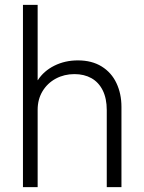

<svg xmlns="http://www.w3.org/2000/svg" viewBox="-20 -772 592 792"><path d="M74.7 -752H135.3V-441.4H136.2Q160.2 -479 204.1 -501Q248 -522.9 301.3 -522.9Q358.9 -522.9 399.4 -497.8Q439.9 -472.7 460.4 -429Q481 -385.3 481 -331.1V0H420.4V-317.9Q420.4 -365.7 403.8 -399.2Q387.2 -432.6 357.2 -449.5Q327.1 -466.3 287.1 -466.3Q245.1 -466.3 210.4 -447.8Q175.8 -429.2 155.5 -395.8Q135.3 -362.3 135.3 -319.3V0H74.7Z"/></svg>

Font: Reddit Sans Light
Style: Regular
Weight: 300
Designer: Stephen Hutchings
Foundry: Reddit
Version: Version 1.013